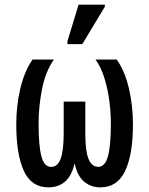

<svg xmlns="http://www.w3.org/2000/svg" viewBox="-20 -796 642 826"><path d="M188 10Q115 10 82.5 -61Q50 -132 50 -261Q50 -342 67.5 -415.5Q85 -489 120 -540H212Q176 -489 161 -413.5Q146 -338 146 -264Q146 -170 158 -124Q170 -78 200 -78Q228 -78 241 -113Q254 -148 254 -223V-359H347V-223Q347 -147 360.5 -113Q374 -79 402 -78Q432 -78 444.5 -124Q457 -170 457 -263Q457 -310 450.5 -361Q444 -412 429.5 -459Q415 -506 391 -540H482Q517 -491 534.5 -416Q552 -341 552 -261Q552 -132 518.5 -61Q485 10 412 10Q371 10 342 -14.5Q313 -39 302 -90H300Q288 -39 259.5 -14.5Q231 10 188 10ZM270 -606V-618L318 -776H431V-767L334 -606Z"/></svg>

Font: Noto Sans ExtraCondensed Medium
Style: Regular
Weight: 500
Width: 2
Designer: Monotype Design Team
Foundry: Monotype Imaging Inc.
Version: Version 2.013; ttfautohint (v1.8.4.7-5d5b)